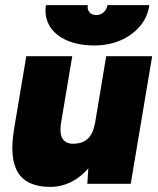

<svg xmlns="http://www.w3.org/2000/svg" viewBox="-20 -720 619 752"><path d="M322 0 328 -92 396 -500H576L492 0ZM40 -244 83 -500H263L220 -244ZM220 -244Q215 -216 218 -197Q221 -178 232.5 -168Q244 -158 262 -157Q300 -156 322 -175Q344 -194 351 -234H400Q387 -155 354 -100Q321 -45 275 -16.5Q229 12 177 12Q86 12 51 -43.5Q16 -99 35 -214L40 -244ZM349 -542Q287 -542 241.5 -562Q196 -582 174.5 -618Q153 -654 160 -700H324Q321 -683 330.5 -672Q340 -661 357 -661Q374 -661 386 -672Q398 -683 401 -700H565Q558 -652 527.5 -616.5Q497 -581 451 -561.5Q405 -542 349 -542Z"/></svg>

Font: Figtree Black
Style: Italic
Weight: 900
Italic angle: -9.5°
Foundry: Erik Kennedy
Version: Version 2.001;gftools[0.9.30]